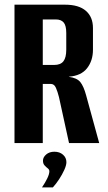

<svg xmlns="http://www.w3.org/2000/svg" viewBox="-20 -611 460 820"><path d="M41.9 0V-591H257.7Q316.7 -591 346.8 -564.7Q377 -538.5 377 -491.3V-398.7Q377 -351.9 352 -319.8Q327 -287.6 274.4 -283.5V-282.8Q308.4 -278.3 322.9 -260.6Q337.3 -242.9 347.9 -203.7L403.7 0H274.8L231.9 -196.2Q226 -219.7 218.7 -236.2Q211.4 -252.6 196.9 -252.6H162.7V0ZM162.7 -333.6H211.1Q238.8 -333.6 250.9 -349.4Q263 -365.2 263 -398.5V-470.2Q263 -501.7 252 -514.8Q241.1 -528 218 -528H162.7ZM159.3 189.4Q173.8 167.9 182.3 150Q190.8 132.1 190.8 120.5Q190.8 113.1 183.9 107.9Q177 102.7 170.3 95.3Q163.5 87.9 163.5 75.1Q163.5 60.6 177.2 48.8Q190.9 37 212.2 37Q234.9 37 249.2 49.8Q263.6 62.5 263.6 81.5Q263.6 94.9 254.5 114.8Q245.4 134.8 232.5 154.5Q219.5 174.3 205.7 189.4Z"/></svg>

Font: Alumni Sans Thin
Style: Regular
Weight: 100
Designer: Robert E. Leuschke
Foundry: Robert E. Leuschke
Version: Version 1.018